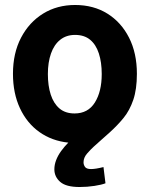

<svg xmlns="http://www.w3.org/2000/svg" viewBox="-20 -560 600 770"><path d="M299 190Q245 190 221.5 169.5Q198 149 198 119Q198 101 205 82.5Q212 64 225 46Q238 28 254 12Q188 5 138 -30.5Q88 -66 60 -126Q32 -186 32 -264Q32 -347 64.5 -409Q97 -471 153 -505.5Q209 -540 281 -540Q355 -540 410.5 -505.5Q466 -471 497.5 -409Q529 -347 529 -264Q529 -202 514.5 -159.5Q500 -117 475.5 -87Q451 -57 420 -29Q405 -15 388.5 -1Q372 13 355 29Q344 39 329.5 55.5Q315 72 315 91Q315 101 321 109.5Q327 118 345 118Q354 118 366.5 116Q379 114 395 110L403 175Q388 181 359 185.5Q330 190 299 190ZM279 -105Q333 -105 360.5 -149Q388 -193 388 -263Q388 -310 376.5 -345.5Q365 -381 341.5 -400.5Q318 -420 281 -420Q246 -420 221.5 -400.5Q197 -381 184.5 -345.5Q172 -310 172 -263Q172 -216 183.5 -180.5Q195 -145 218.5 -125Q242 -105 279 -105Z"/></svg>

Font: Ubuntu Sans Mono
Style: Regular
Weight: 400
Monospace: yes
Designer: Dalton Maag Ltd
Foundry: Dalton Maag Ltd
Version: Version 1.006